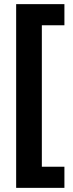

<svg xmlns="http://www.w3.org/2000/svg" viewBox="-20 -744 354 927"><path d="M291 163V61H182V-622H291V-724H58V163Z"/></svg>

Font: Noto Sans Myanmar Condensed
Style: Bold
Weight: 700
Width: 3
Designer: Monotype Design Team
Foundry: Monotype Imaging Inc.
Version: Version 2.107